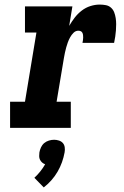

<svg xmlns="http://www.w3.org/2000/svg" viewBox="-20 -558 540 838"><path d="M24 0V-114H89L139 -416H89V-530H296L282 -445Q293 -464 306 -481Q319 -498 336.5 -511.5Q354 -525 374.5 -531.5Q395 -538 415 -538Q429 -538 442 -535.5Q455 -533 464.5 -524.5Q474 -516 478.5 -504Q483 -492 485 -479Q487 -466 487 -452.5Q487 -439 486 -425.5Q485 -412 483 -398.5Q481 -385 478 -371H340Q341 -377 342 -382.5Q343 -388 343 -393.5Q343 -399 342.5 -404.5Q342 -410 339.5 -415Q337 -420 332 -422Q327 -424 322 -424Q310 -424 301 -415Q292 -406 286 -395Q280 -384 276 -373Q272 -362 269 -351Q266 -340 263.5 -328.5Q261 -317 259 -305L227 -114H289V0ZM171 260 130 218Q144 205 156 190Q168 175 177 159Q169 156 163.5 151Q158 146 154.5 139Q151 132 151 123.5Q151 115 152 107Q154 96 159 85Q164 74 173 66.5Q182 59 193.5 55.5Q205 52 216 52Q227 52 237.5 55.5Q248 59 254.5 66.5Q261 74 262.5 85Q264 96 262 107Q258 129 250.5 150Q243 171 231.5 191Q220 211 204.5 228.5Q189 246 171 260Z"/></svg>

Font: Iosevka Curly Slab HvObl
Style: Regular
Weight: 900
Italic angle: -9°
Monospace: yes
Designer: Belleve Invis
Foundry: Belleve Invis
Version: Version 11.1.0; ttfautohint (v1.8.3)